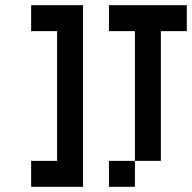

<svg xmlns="http://www.w3.org/2000/svg" viewBox="-20 -720 740 740"><path d="M300 -700H100V-600H200V-100H100V0H300ZM400 0H500V-100H400ZM400 -600H500V-100H600V-600H700V-700H400Z"/></svg>

Font: FT88
Style: Regular
Weight: 400
Designer: Ange Degheest & Mandy Elbé
Foundry: Velvetyne Type Foundry
Version: Version 1.000;FEAKit 1.0